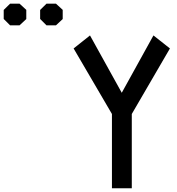

<svg xmlns="http://www.w3.org/2000/svg" viewBox="-372 -1006 950 1030"><path d="M539.6 -746.1 335 -394.5V3.9H228.5V-394.5L22.9 -746.1L110.8 -815.9L281.2 -508.3L451.2 -815.9ZM-317.9 -986.3H-267.1L-231 -953.1V-903.8L-267.1 -870.1H-317.9L-352.1 -904.3V-952.6ZM-122.6 -986.3H-71.8L-35.6 -953.1V-903.8L-71.8 -870.1H-122.6L-156.7 -904.3V-952.6Z"/></svg>

Font: Gap Sans
Style: Bold
Weight: 400
Designer: Alexandre Liziard and Etienne Ozeray
Foundry: Interstices.io
Version: Version 1.610